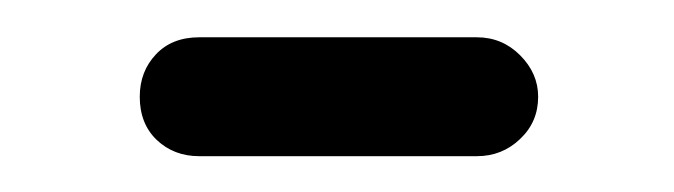

<svg xmlns="http://www.w3.org/2000/svg" viewBox="-20 -277 365 104"><path d="M271.5 -224.6Q271.5 -210.9 261.7 -201.7Q252 -192.4 238.3 -192.4H87.9Q74.2 -192.4 64.9 -201.2Q55.7 -210 55.7 -224.6Q55.7 -238.3 64.5 -247.6Q73.2 -256.8 87.9 -256.8H238.3Q252 -256.8 261.7 -247.1Q271.5 -237.3 271.5 -224.6Z"/></svg>

Font: NTR
Style: Regular
Weight: 400
Designer: Purushoth Kumar Guthula
Foundry: Silicon Andhra, USA.
Version: Version 1.0.5; ttfautohint (v1.2.25-373a) -l 7 -r 28 -G 50 -